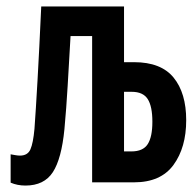

<svg xmlns="http://www.w3.org/2000/svg" viewBox="-20 -566 603 596"><path d="M59 10Q34 10 13 1V-87Q19 -86 27 -84.5Q35 -83 42 -83Q66 -83 74.5 -102.5Q83 -122 87 -166Q91 -220 96.5 -317Q102 -414 108 -546H365V-373H396Q480 -373 519 -325Q558 -277 558 -193Q558 -108 518.5 -54Q479 0 396 0H266V-454H199Q194 -368 190 -299Q186 -230 180 -165Q171 -73 144 -31.5Q117 10 59 10ZM365 -96H388Q424 -96 438.5 -118.5Q453 -141 453 -188Q453 -236 438.5 -258.5Q424 -281 389 -281H365Z"/></svg>

Font: Noto Sans Mono SemiCondensed
Style: Bold
Weight: 700
Width: 4
Designer: Monotype Design Team
Foundry: Monotype Imaging Inc.
Version: Version 2.014